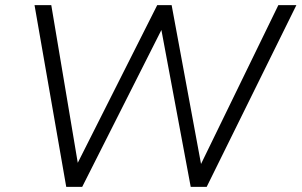

<svg xmlns="http://www.w3.org/2000/svg" viewBox="-20 -725 1170 745"><path d="M237 0 114 -705H179L287 -62H266L590 -705H646L765 -62H747L1060 -705H1130L782 0H720L603 -626H615L299 0Z"/></svg>

Font: Nunito Sans 10pt Light
Style: Italic
Weight: 300
Italic angle: -9°
Designer: Vernon Adams
Foundry: Vernon Adams
Version: Version 3.101;gftools[0.9.27]